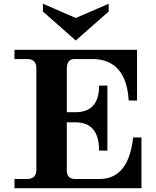

<svg xmlns="http://www.w3.org/2000/svg" viewBox="-20 -996 826 1016"><path d="M728.5 0H56.6V-48.8H123.5Q172.4 -48.8 172.4 -97.7V-634.8Q172.4 -683.6 123.5 -683.6H56.6V-732.4H705.1V-463.9H661.1Q647.9 -683.6 466.8 -683.6H374.5Q333.5 -683.6 333.5 -632.8V-402.3H379.4Q504.4 -402.3 504.4 -543H548.3V-199.2H504.4Q504.4 -348.6 379.4 -348.6H333.5V-94.7Q333.5 -48.8 377.9 -48.8H505.9Q660.6 -48.8 684.6 -268.6H728.5ZM380.9 -781.7 207 -935.1V-976.1L380.9 -900.9L555.2 -976.1V-935.1Z"/></svg>

Font: Munson
Style: Bold
Weight: 700
Designer: Paul James MIller
Foundry: High-Logic / Made with FontCreator
Version: Version 2.10;May 5, 2019;FontCreator 11.5.0.2430 64-bit